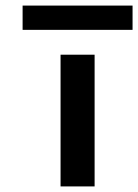

<svg xmlns="http://www.w3.org/2000/svg" viewBox="-20 -668 495 688"><path d="M61 -561V-648H455V-561ZM197 0V-472H319V0Z"/></svg>

Font: Coval
Style: Bold
Weight: 700
Foundry: Context Ltd
Version: Version 001.000